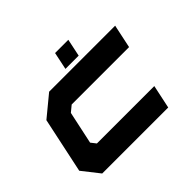

<svg xmlns="http://www.w3.org/2000/svg" viewBox="-150 -879 1087 1087"><g transform="rotate(-45 393.0 -335.5)"><path d="M108 0 27 -103 98 -437 223 -540H751.5L721.5 -398.5H262L225 -368L183 -172L207 -141.5H666.5L636.5 0ZM379.5 -566 401.5 -671H507.5L485.5 -566Z"/></g></svg>

Font: Tourney Expanded Black
Style: Italic
Weight: 900
Width: 7
Italic angle: -12°
Designer: Tyler Finck
Foundry: Etcetera Type Co
Version: Version 1.010; ttfautohint (v1.8.3)